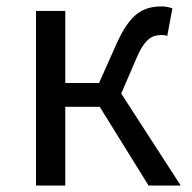

<svg xmlns="http://www.w3.org/2000/svg" viewBox="-20 -577 596 597"><path d="M357 -286 403 -393C430 -458 454 -468 482 -468C490 -468 493 -468 500 -465L516 -551C508 -554 496 -557 484 -557C425 -557 385 -536 342 -440L288 -319H183V-543H92V0H183V-245H290L442 0H542Z"/></svg>

Font: Spoqa Han Sans Neo Regular
Style: Regular
Weight: 400
Designer: [Spoqa Han Sans Neo] Dong-huui Kim  Younghwa Kang  Yujin Lee  [Noto Sans] Ryoko NISHIZUKA  (kana & ideographs); Paul D. 
Foundry: Spoqa (http://www.spoqa-han-sans.com)
Version: Version 1.000